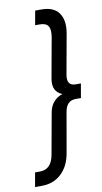

<svg xmlns="http://www.w3.org/2000/svg" viewBox="-100 -733 482 906"><g transform="rotate(-10 141.0 -280.0)"><path d="M4 62H27Q83 62 95 -7L130 -201Q140 -261 195 -280Q147 -299 157 -359L192 -553Q198 -589 187.5 -605.5Q177 -622 147 -622H125L137 -690H168Q225 -690 250 -655.5Q275 -621 265 -560L230 -366Q221 -314 265 -314H290L278 -246H253Q209 -246 200 -194L166 0Q155 61 117.5 95.5Q80 130 24 130H-8Z"/></g></svg>

Font: Overused Grotesk
Style: Italic
Weight: 400
Italic angle: -10°
Version: Version 0.003